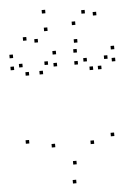

<svg xmlns="http://www.w3.org/2000/svg" viewBox="-64 -1025 748 1093"><g transform="rotate(-5 310.0 -478.5)"><path d="M566.2 -227.4V-247.4H546.2V-227.4ZM566.2 -669.2V-689.2H546.2V-669.2ZM526.8 -613.4V-633.4H506.8V-613.4ZM609.1 -651.5V-671.5H589.1V-651.5ZM609.1 -720V-740H589.1V-720ZM395.6 -720V-740H375.6V-720ZM395.6 -651.5V-671.5H375.6V-651.5ZM479.1 -613.4V-633.4H459.1V-613.4ZM448 -664.6V-684.6H428V-664.6ZM448 -193.2V-213.2H428V-193.2ZM338.8 -85.8V-105.8H318.8V-85.8ZM225.8 -193.2V-213.2H205.8V-193.2ZM225.8 -664.6V-684.6H205.8V-664.6ZM193 -613.4V-633.4H173V-613.4ZM276.5 -651.5V-671.5H256.5V-651.5ZM276.5 -720V-740H256.5V-720ZM30.9 -720V-740H10.9V-720ZM30.9 -651.5V-671.5H10.9V-651.5ZM113.2 -613.4V-633.4H93.2V-613.4ZM80.4 -663.3V-683.3H60.4V-663.3ZM80.4 -227.4V-247.4H60.4V-227.4ZM327.9 21.5V1.5H307.9V21.5ZM524.3 -921.2V-941.2H504.3V-921.2ZM460.2 -937.5V-957.5H440.2V-937.5ZM400.4 -877.2V-897.2H380.4V-877.2ZM236.1 -957.8V-977.8H216.1V-957.8ZM115.7 -812.8V-832.8H95.7V-812.8ZM179.8 -796.4V-816.4H159.8V-796.4ZM239.7 -856.7V-876.7H219.7V-856.7ZM403.4 -776.2V-796.2H383.4V-776.2Z"/></g></svg>

Font: Monaspace Xenon Dots Var
Style: Regular
Weight: 400
Designer: Riley Cran and the Lettermatic Team
Version: Version 1.100 (Monaspace Xenon Dots)